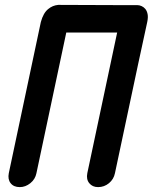

<svg xmlns="http://www.w3.org/2000/svg" viewBox="-20 -755 624 785"><path d="M481 -734H542Q550 -734 559 -730Q568 -726 574.5 -718Q581 -710 583.5 -697Q586 -684 582 -665Q574 -632 450 -47Q445 -22 425.5 -6Q406 10 381 10Q358 10 345 -6Q332 -22 337 -47L459 -622H251L129 -47Q124 -22 104 -6Q84 10 61 10Q36 10 23.5 -6Q11 -22 16 -47L147 -665Q157 -702 177 -718Q195 -733 218 -735Z"/></svg>

Font: VDS
Style: Bold Italic
Weight: 700
Designer: artmaker
Foundry: artmaker
Version: Version 1.000 2009 initial release